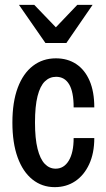

<svg xmlns="http://www.w3.org/2000/svg" viewBox="-20 -760 435 790"><path d="M205 10Q153 10 113.5 -21.5Q74 -53 52.5 -112.5Q31 -172 31 -256Q31 -340 53 -399Q75 -458 115.5 -489Q156 -520 210 -520Q258 -520 293.5 -496.5Q329 -473 348.5 -428Q368 -383 368 -318H283Q283 -382 264.5 -413Q246 -444 211 -444Q184 -444 164.5 -425Q145 -406 134.5 -364.5Q124 -323 124 -256Q124 -190 134.5 -148Q145 -106 164 -86Q183 -66 209 -66Q243 -66 263 -99Q283 -132 283 -192H368Q368 -130 347 -84.5Q326 -39 289.5 -14.5Q253 10 205 10ZM167 -583 58 -740H121L246 -610H174L298 -740H361L253 -583Z"/></svg>

Font: Instrument Sans Condensed Medium
Style: Regular
Weight: 500
Width: 3
Designer: Rodrigo Fuenzalida
Foundry: fragTYPE
Version: Version 1.000;gftools[0.9.28]